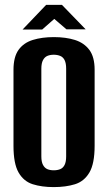

<svg xmlns="http://www.w3.org/2000/svg" viewBox="-20 -751 441 783"><path d="M198.9 12Q150.4 12 113.4 0.3Q76.4 -11.5 55.7 -47.6Q35 -83.8 35 -156.1V-466.3Q35 -518.8 55.7 -547.7Q76.4 -576.5 113.7 -588.1Q151 -599.7 199.5 -599.7Q248.4 -599.7 285.7 -588Q323 -576.2 344.5 -547.4Q365.9 -518.5 365.9 -466.3V-156.8Q365.9 -83.5 344.5 -47.3Q323 -11.1 285.6 0.4Q248.1 12 198.9 12ZM199.2 -56.5Q214.1 -56.5 225.7 -61.2Q237.2 -66 243.5 -78.6Q249.8 -91.1 249.8 -113.5V-470.8Q249.8 -493.1 243.5 -505.7Q237.2 -518.3 225.5 -523Q213.8 -527.8 199.2 -527.8Q184.3 -527.8 173.1 -523Q162 -518.3 155.3 -505.7Q148.6 -493.1 148.6 -470.8V-113.5Q148.6 -91.1 155.3 -78.6Q162 -66 173.1 -61.2Q184.3 -56.5 199.2 -56.5ZM72.2 -630.7 168.1 -731.1H232.7L329.3 -631.4H251L201.3 -673.9L152.2 -630.7Z"/></svg>

Font: Alumni Sans Thin
Style: Regular
Weight: 100
Designer: Robert E. Leuschke
Foundry: Robert E. Leuschke
Version: Version 1.018